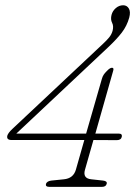

<svg xmlns="http://www.w3.org/2000/svg" viewBox="-20 -728 534 748"><path d="M376.5 -419.5Q379.5 -430.5 384 -437Q388.5 -443.5 393.5 -448.5L401.5 -456.5Q410 -464 416.5 -464Q424.5 -464 421 -452.5L351.5 -207.5H443Q457 -207.5 454.5 -195Q451.5 -182 435 -182L344 -182.5L311 -66.5Q301.5 -33 335.5 -29.5L381.5 -24.5Q399 -22.5 395.5 -11.5Q392.5 0 377 0H172Q156.5 0 159 -11.5Q163 -22.5 180 -24.5L229 -29.5Q265.5 -33 275.5 -66.5L308.5 -182.5H25.5Q4.5 -182.5 8.5 -199.5Q11.5 -210 28.5 -226L381.5 -557.5Q395.5 -570.5 405 -582Q414.5 -593.5 418.5 -607.5Q423.5 -626 416.8 -639Q410 -652 414.5 -670Q418.5 -685.5 431.2 -696.5Q444 -707.5 460 -707.5Q474.5 -707.5 482 -694.8Q489.5 -682 483.5 -659.5Q474.5 -627 454.5 -601Q434.5 -575 402 -544.5L43.5 -207.5H315.5Z"/></svg>

Font: Fraunces 72pt S100 Thin
Style: Italic
Weight: 100
Italic angle: -16°
Version: Version 1.000; ttfautohint (v1.8.3)